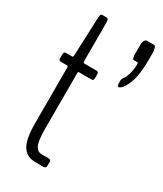

<svg xmlns="http://www.w3.org/2000/svg" viewBox="-184 -789 729 861"><g transform="rotate(30 181.0 -359.0)"><path d="M309.1 -477.1Q307.1 -476.1 305.7 -476.1Q297.9 -476.1 297.9 -495.1V-501Q297.9 -505.4 298.1 -508.3Q298.3 -511.2 299.3 -513.9Q300.3 -516.6 301.3 -518.1Q302.2 -519.5 304.4 -522.7Q306.6 -525.9 308.6 -528.8Q316.9 -542.5 322 -565.2Q327.1 -587.9 327.1 -602.1Q327.1 -615.2 324.2 -615.2H305.7Q295.4 -615.2 295.4 -640.6V-689.5Q295.4 -704.1 300.5 -712.2Q305.7 -720.2 312 -720.2H349.1Q354.5 -720.2 358.2 -710.2Q361.8 -700.2 361.8 -684.6V-654.8Q361.8 -575.7 345.9 -531.5Q330.1 -487.3 309.1 -477.1ZM150.9 1.5Q129.9 1.5 114.5 -5.4Q99.1 -12.2 86.9 -28.3Q74.7 -44.4 68.6 -74.7Q62.5 -105 62.5 -148.9V-437Q62.5 -445.3 57.6 -445.3H25.4Q19 -445.3 16.4 -448.5Q13.7 -451.7 13.7 -463.4V-472.7Q13.7 -484.4 16.4 -487.8Q19 -491.2 25.4 -491.2H57.6Q62.5 -491.2 62.5 -504.4L70.3 -696.3Q70.8 -710.9 73.2 -715.6Q75.7 -720.2 81.5 -720.2H102.5Q108.4 -720.2 111.1 -715.6Q113.8 -710.9 113.8 -696.3V-504.4Q113.8 -491.2 119.1 -491.2H182.6Q189 -491.2 191.7 -487.8Q194.3 -484.4 194.3 -472.7V-463.4Q194.3 -451.7 191.7 -448.5Q189 -445.3 182.6 -445.3H119.1Q115.7 -445.3 114.7 -443.8Q113.8 -442.4 113.8 -437V-149.9Q113.8 -115.2 117.2 -93Q120.6 -70.8 127.7 -60.3Q134.8 -49.8 142.1 -46.4Q149.4 -43 160.2 -43H192.4Q206.1 -43 206.1 -32.7V-11.7Q206.1 1.5 192.4 1.5Z"/></g></svg>

Font: BenchNine Light
Style: Regular
Weight: 300
Version: Version 1 ; ttfautohint (v0.92.18-e454-dirty) -l 8 -r 50 -G 